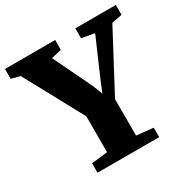

<svg xmlns="http://www.w3.org/2000/svg" viewBox="-188 -895 1031 1048"><g transform="rotate(-30 327.5 -371.5)"><path d="M233.5 -71V-297L33.5 -666.5L-22 -681V-743H294.5V-681L230 -666L346.5 -424L371.5 -360.5L397 -424L502 -666L421.5 -681V-743H677V-681L611.5 -668L416 -300V-70.5L521 -59.5V0H132.5V-59.5Z"/></g></svg>

Font: Merriweather 36pt Black
Style: Regular
Weight: 900
Version: Version 2.100